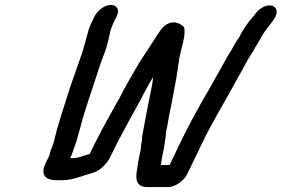

<svg xmlns="http://www.w3.org/2000/svg" viewBox="-20 -722 1147 782"><path d="M211 12H234C278 12 316 -7 355 -17C386 -25 416 -54 432 -88L442 -109C461 -149 485 -190 506 -231C520 -258 553 -314 566 -342C573 -355 581 -369 588 -382L604 -409C602 -396 601 -385 599 -374C589 -321 576 -262 567 -209C564 -190 558 -169 558 -151C555 -135 554 -127 553 -112C548 -85 541 -61 539 -35C531 4 532 40 581 40H666C693 40 731 13 743 -14L800 -132C844 -225 902 -318 948 -404L966 -436C973 -447 977 -457 982 -466C994 -488 1009 -508 1019 -528C1026 -541 1035 -553 1042 -566L1046 -575C1054 -587 1061 -598 1070 -609L1079 -621C1086 -630 1092 -636 1097 -646C1115 -672 1106 -694 1088 -699C1063 -705 1034 -686 1019 -665C1016 -659 1011 -655 1007 -650C988 -627 968 -600 954 -570C945 -558 930 -533 924 -520C919 -513 916 -507 911 -500C886 -455 863 -414 836 -366C793 -294 748 -211 710 -132L671 -50H636C637 -78 648 -111 651 -140L654 -161C656 -174 656 -190 661 -206C665 -229 667 -244 672 -268L680 -306C686 -341 692 -368 698 -403L704 -442C705 -455 709 -469 710 -483C718 -528 738 -576 730 -610C729 -612 727 -615 721 -619C711 -626 691 -637 667 -627C643 -618 625 -587 608 -560C582 -518 553 -479 528 -434L504 -392C495 -377 487 -361 478 -345C472 -331 461 -313 449 -292C414 -229 383 -173 352 -109L346 -96L345 -95C336 -92 330 -90 326 -89C313 -86 300 -79 287 -79C284 -78 280 -78 277 -78H266C277 -101 278 -111 286 -131C296 -157 299 -177 307 -202C326 -279 359 -366 385 -450C395 -480 408 -510 416 -537C425 -570 427 -598 444 -633L456 -657C468 -681 456 -702 432 -702C408 -702 378 -681 366 -657L354 -633C350 -623 345 -613 342 -604C330 -564 323 -529 307 -485C290 -436 272 -387 256 -337C234 -267 212 -202 198 -139L192 -123C185 -107 183 -99 180 -86L166 -58C144 -12 162 12 211 12Z"/></svg>

Font: Electronic
Style: BlkUltIt
Weight: 900
Version: Version 1.011